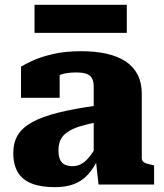

<svg xmlns="http://www.w3.org/2000/svg" viewBox="-20 -764 678 795"><path d="M381 -327V-258Q341 -250 313 -241.5Q285 -233 267 -222Q249 -211 239.5 -199Q230 -187 226 -172.5Q222 -158 222 -142Q222 -117 229 -102.5Q236 -88 249 -82Q262 -76 281 -76Q299 -76 315.5 -84.5Q332 -93 348 -112Q364 -131 381 -162L389 -112Q369 -68 344 -41Q319 -14 285.5 -1.5Q252 11 207 11Q150 11 111.5 -4Q73 -19 54 -50.5Q35 -82 35 -131Q35 -174 54 -205Q73 -236 114 -258.5Q155 -281 221 -297.5Q287 -314 381 -327ZM388 0 376 -108 368 -105V-406Q368 -424 362 -437.5Q356 -451 340.5 -457.5Q325 -464 295 -464Q253 -464 225.5 -453Q198 -442 188 -428Q178 -433 176.5 -441Q175 -449 180 -457Q185 -465 197 -470.5Q209 -476 227 -476V-359H67V-488Q83 -498 115.5 -513Q148 -528 198.5 -540Q249 -552 316 -552Q375 -552 421.5 -541.5Q468 -531 500.5 -509.5Q533 -488 550 -454.5Q567 -421 567 -376V-110Q567 -101 572 -95.5Q577 -90 586.5 -87Q596 -84 611 -81L618 -79V0ZM123 -744H505V-628H123Z"/></svg>

Font: Roboto Serif ExtraBold
Style: Regular
Weight: 800
Designer: Greg Gazdowicz
Foundry: Commercial Type
Version: Version 1.008